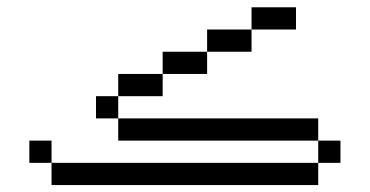

<svg xmlns="http://www.w3.org/2000/svg" viewBox="-20 -708 1040 540"><path d="M937.5 -250V-312.5H875V-250H125V-187.5H875V-250ZM812.5 -625V-687.5H687.5V-625H562.5V-562.5H437.5V-500H312.5V-437.5H250V-375H312.5V-312.5H875V-375H312.5V-437.5H437.5V-500H562.5V-562.5H687.5V-625ZM125 -250V-312.5H62.5V-250Z"/></svg>

Font: BFUnifontExMono
Style: Regular
Weight: 500
Version: Version 15.0.06